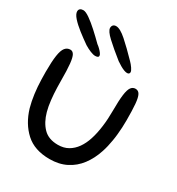

<svg xmlns="http://www.w3.org/2000/svg" viewBox="-200 -968 1027 1112"><g transform="rotate(30 313.0 -412.0)"><path d="M299 17.5Q198 17.5 138.8 -36.8Q79.5 -91 53 -180Q47.5 -200 43.2 -221.2Q39 -242.5 36 -265Q33 -287.5 31.2 -311Q29.5 -334.5 28.8 -359Q28 -383.5 28 -409Q28 -478.5 34 -518.5Q40 -558.5 53.5 -575.2Q67 -592 88.5 -592Q103.5 -592 112.8 -576.5Q122 -561 126.2 -521Q130.5 -481 130.5 -407.5Q130.5 -386 131.2 -364.2Q132 -342.5 133.2 -322.2Q134.5 -302 136.8 -282.5Q139 -263 142.2 -244.8Q145.5 -226.5 150 -210.5Q166.5 -150.5 201.8 -114.2Q237 -78 300 -78Q339 -78 368 -94.8Q397 -111.5 417.8 -141Q438.5 -170.5 451 -209.5Q458 -231 463 -254.8Q468 -278.5 471.2 -303.8Q474.5 -329 476 -355.5Q477.5 -382 477.5 -409Q477.5 -477 482.5 -515.2Q487.5 -553.5 498.8 -569Q510 -584.5 528.5 -584.5Q547.5 -584.5 557.2 -566.8Q567 -549 570.5 -508.2Q574 -467.5 574 -400Q574 -375.5 572.8 -351.8Q571.5 -328 569.2 -305Q567 -282 563.2 -260.2Q559.5 -238.5 554.8 -217.8Q550 -197 543.5 -177.5Q524.5 -119 491.2 -75Q458 -31 410 -6.8Q362 17.5 299 17.5ZM229 -632Q216.5 -632 196.2 -640.2Q176 -648.5 155.5 -661Q119.5 -686 86 -712.2Q52.5 -738.5 31.5 -762.2Q10.5 -786 10.5 -803.5Q10.5 -815.5 18.2 -821.5Q26 -827.5 39 -827.5Q55 -827.5 82.8 -808Q110.5 -788.5 143.2 -758.8Q176 -729 207 -698Q217 -691 227 -681.2Q237 -671.5 244.2 -661.8Q251.5 -652 251.5 -645Q251.5 -638 245.2 -635Q239 -632 229 -632ZM439 -638.5Q430 -638.5 417.5 -643.2Q405 -648 391 -656.2Q377 -664.5 363 -674Q301.5 -723 262.5 -759.2Q223.5 -795.5 223.5 -816Q223.5 -828 230.2 -835.2Q237 -842.5 250 -842.5Q276.5 -842.5 320 -804Q363.5 -765.5 420 -707Q432.5 -694.5 443.8 -678.2Q455 -662 455 -652.5Q455 -646.5 451 -642.5Q447 -638.5 439 -638.5Z"/></g></svg>

Font: Gluten Light
Style: Regular
Weight: 300
Designer: Tyler Finck
Foundry: Etcetera Type Company
Version: Version 1.300